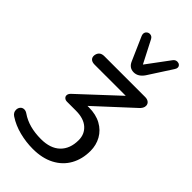

<svg xmlns="http://www.w3.org/2000/svg" viewBox="-329 -847 1117 1117"><g transform="rotate(45 229.0 -288.5)"><path d="M-23 132Q-43 119 -43 97Q-43 82 -34 71.5Q-25 61 -10 61Q2 61 15 70Q80 115 180 115Q257 115 298.5 75Q340 35 340 -36Q340 -85 305.5 -115.5Q271 -146 207 -146H134Q121 -146 113 -153Q105 -160 105 -170Q105 -184 120 -197L351 -412H95Q74 -412 63.5 -422Q53 -432 55 -450Q61 -487 100 -487H436Q454 -487 465 -478Q476 -469 476 -454Q476 -434 454 -415L235 -213H247Q305 -213 347 -190Q389 -167 411 -127.5Q433 -88 433 -40Q433 27 404 79Q375 131 319.5 160Q264 189 187 189Q131 189 76 175Q21 161 -23 132ZM234 -578 170 -724Q167 -732 167 -738Q167 -750 175.5 -758Q184 -766 196 -766Q213 -766 222 -749L293 -611L397 -751Q407 -765 423 -765Q434 -765 441.5 -758.5Q449 -752 449 -742Q449 -733 442 -723L349 -579Q323 -541 287 -541Q250 -541 234 -578Z"/></g></svg>

Font: SN Pro
Style: Italic
Weight: 400
Italic angle: -9°
Designer: Tobias Whetton
Foundry: Supernotes
Version: Version 1.003